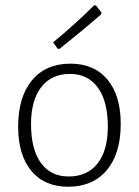

<svg xmlns="http://www.w3.org/2000/svg" viewBox="-20 -704 529 730"><path d="M338 -684 345 -683 366 -656 364 -649Q294 -588 206 -518L199 -519L182 -543Q267 -613 338 -684ZM248 -462Q338 -462 388.5 -401.5Q439 -341 439 -233Q439 -120 386 -57Q333 6 239 6Q149 6 99 -54.5Q49 -115 49 -222Q49 -335 101.5 -398.5Q154 -462 248 -462ZM246 -423Q176 -423 137 -373Q98 -323 98 -232Q98 -136 135.5 -84.5Q173 -33 241 -33Q312 -33 351 -82.5Q390 -132 390 -223Q390 -319 352 -371Q314 -423 246 -423Z"/></svg>

Font: Alegreya Sans Light
Style: Regular
Weight: 300
Designer: Juan Pablo del Peral
Foundry: Huerta Tipografica
Version: Version 2.007